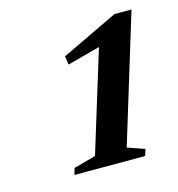

<svg xmlns="http://www.w3.org/2000/svg" viewBox="-68 -732 461 497"><g transform="rotate(-15 163.0 -484.0)"><path d="M137 -329.5 220 -599.5 132.5 -576 129 -599 281 -671.5H326.5L222 -329.5L268 -313.5L262.5 -296H73L78 -313.5Z"/></g></svg>

Font: Newsreader 16pt SemiBold
Style: Italic
Weight: 600
Italic angle: -17°
Designer: Hugues Gentile
Foundry: Production Type
Version: Version 1.003; ttfautohint (v1.8.3)